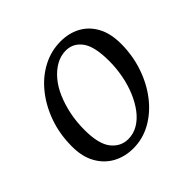

<svg xmlns="http://www.w3.org/2000/svg" viewBox="-134 -615 756 756"><g transform="rotate(-45 244.0 -237.5)"><path d="M202 13Q156 13 118.5 -7Q81 -27 58.5 -66.5Q36 -106 36 -163Q36 -231 56.5 -289.5Q77 -348 113 -393Q149 -438 196.5 -463Q244 -488 297 -488Q344 -488 380.5 -468Q417 -448 438 -409Q459 -370 459 -313Q459 -248 439 -189Q419 -130 383.5 -84.5Q348 -39 301.5 -13Q255 13 202 13ZM214 -27Q243 -27 268.5 -42Q294 -57 314 -83.5Q334 -110 348.5 -144.5Q363 -179 370.5 -218.5Q378 -258 378 -298Q378 -379 352.5 -413.5Q327 -448 286 -448Q258 -448 232.5 -434Q207 -420 185.5 -395Q164 -370 149 -335.5Q134 -301 125.5 -260.5Q117 -220 117 -175Q117 -96 144.5 -61.5Q172 -27 214 -27Z"/></g></svg>

Font: Source Serif 4
Style: Italic
Weight: 400
Italic angle: -12°
Designer: Frank Grießhammer
Foundry: Adobe Systems Incorporated
Version: Version 4.004;hotconv 1.0.116;makeotfexe 2.5.65601